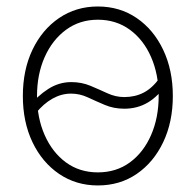

<svg xmlns="http://www.w3.org/2000/svg" viewBox="-20 -564 606 595"><path d="M283.2 10.7Q215.8 10.7 163.1 -25.1Q110.4 -61 80.6 -123.5Q50.8 -186 50.8 -266.6Q50.8 -347.2 80.6 -409.7Q110.4 -472.2 163.1 -508.1Q215.8 -543.9 283.2 -543.9Q351.1 -543.9 403.6 -508.1Q456.1 -472.2 485.8 -409.4Q515.6 -346.7 515.6 -266.6Q515.6 -186 485.8 -123.5Q456.1 -61 403.8 -25.1Q351.6 10.7 283.2 10.7ZM283.2 -29.8Q340.3 -29.8 382.6 -60.8Q424.8 -91.8 448.2 -145.5Q471.7 -199.2 471.7 -266.6Q471.7 -333.5 448.2 -387.2Q424.8 -440.9 382.3 -471.9Q339.8 -502.9 283.2 -502.9Q227.1 -502.9 184.6 -471.7Q142.1 -440.4 118.4 -387Q94.7 -333.5 94.7 -266.6Q94.7 -199.2 118.4 -145.5Q142.1 -91.8 184.3 -60.8Q226.6 -29.8 283.2 -29.8ZM90.3 -212.4 68.8 -232.4Q95.7 -266.6 129.2 -288.1Q162.6 -309.6 200.7 -309.6Q232.9 -309.6 260.3 -298.1Q287.6 -286.6 313 -274.9Q338.4 -263.2 365.2 -263.2Q398.4 -263.2 425 -276.9Q451.7 -290.5 475.1 -322.8L497.1 -305.7Q471.7 -266.6 439 -246.8Q406.2 -227.1 365.2 -227.1Q332.5 -227.1 304.9 -238.8Q277.3 -250.5 252.2 -262.2Q227.1 -273.9 200.2 -273.9Q170.4 -273.9 142.6 -258.3Q114.7 -242.7 90.3 -212.4Z"/></svg>

Font: Inter 20pt ExtraLight
Style: Regular
Weight: 250
Version: Version 4.001;git-66647c0bb